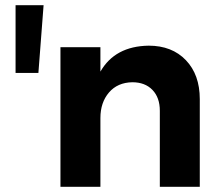

<svg xmlns="http://www.w3.org/2000/svg" viewBox="-20 -720 849 740"><path d="M40 -700H148L128 -439H40ZM750 -338V0H596V-293Q596 -344 567.5 -373.5Q539 -403 490 -403Q433 -402 400 -363.5Q367 -325 367 -265V0H213V-538H367V-444Q423 -542 553 -544Q643 -544 696.5 -488Q750 -432 750 -338Z"/></svg>

Font: Gontserrat SemiBold
Style: Regular
Weight: 600
Designer: Julieta Ulanovsky
Foundry: Julieta Ulanovsky
Version: Version 6.001